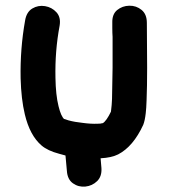

<svg xmlns="http://www.w3.org/2000/svg" viewBox="-20 -552 608 689"><path d="M220 61Q222 92 242 106Q262 120 286.5 117.5Q311 115 328.5 98Q346 81 344 51L341 16Q380 14 404 2Q458 -26 494 -104Q500 -119 503 -146Q505 -162 506 -192Q508 -242 508 -309Q508 -310 507 -470Q507 -501 488 -516.5Q469 -532 444 -531.5Q419 -531 400.5 -516Q382 -501 383 -470V-451Q383 -433 384 -420Q384 -406 384 -374V-309Q383 -240 382 -197Q381 -173 379 -159Q379 -155 378 -151Q362 -118 349 -110H347Q343 -108 330 -108Q306 -107 277 -111Q248 -114 226 -120L223 -121Q207 -127 211 -124Q199 -134 190 -171Q180 -211 179 -273Q177 -370 194 -460Q199 -490 182.5 -508Q166 -526 141.5 -530Q117 -534 96 -521.5Q75 -509 70 -478Q52 -377 54 -271Q56 -196 69 -142Q87 -66 129 -30Q151 -11 193 0Q203 3 215 6L220 61Z"/></svg>

Font: Balsamiq Sans
Style: Bold
Weight: 700
Designer: Michael Angeles
Foundry: Balsamiq SRL
Version: Version 1.020; ttfautohint (v1.8.4.7-5d5b);gftools[0.9.26]